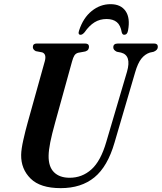

<svg xmlns="http://www.w3.org/2000/svg" viewBox="-20 -914 796 944"><path d="M502.5 -216 604.5 -561.5Q627.5 -642 575 -655.5L554.5 -659.5Q536.5 -668 537 -681.5Q537 -700 559.5 -700H738Q756 -700 756 -683.5Q756 -668 735.5 -659.5L717 -655.5Q692.5 -647.5 675 -625.5Q657.5 -603.5 644.5 -558.5L543 -212.5Q509 -95 444.2 -42Q379.5 11 278.5 11Q178 11 130.5 -36Q83 -83 84 -152.5Q84.5 -181 94.8 -226.5Q105 -272 116 -311L200.5 -614Q209.5 -648.5 187.5 -656.5L156 -662.5Q141 -670.5 141.5 -683Q142 -700 160 -700H398.5Q417.5 -700 417.5 -684Q417.5 -677 413.8 -670.8Q410 -664.5 399.5 -661L364 -654.5Q352 -651 345.8 -641.2Q339.5 -631.5 334 -611L251 -311Q235 -253.5 227.2 -214.8Q219.5 -176 219 -149Q218 -94.5 245.5 -67.2Q273 -40 322.5 -40Q383.5 -40 429.2 -80.8Q475 -121.5 502.5 -216ZM504 -820.5Q471 -820.5 445 -804.5Q419 -788.5 395.5 -755Q385 -743 376.5 -743Q361.5 -743 369 -764.5Q389 -826 430.8 -859.8Q472.5 -893.5 523.5 -893.5Q574 -893.5 597.5 -859.5Q621 -825.5 609.5 -764Q606 -743 590.5 -743Q582 -743 578.5 -755Q573 -789.5 554.5 -805Q536 -820.5 504 -820.5Z"/></svg>

Font: Fraunces 144pt Soft SemiBold
Style: Italic
Weight: 600
Italic angle: -16°
Version: Version 1.000;[b76b70a41]